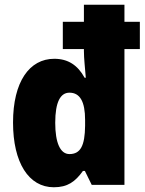

<svg xmlns="http://www.w3.org/2000/svg" viewBox="-20 -780 610 810"><path d="M207 10C265 10 297 -13 330 -59H338L367 0H505V-573H570V-688H505V-760H334V-688H245V-573H334V-565C334 -532 339 -491 342 -452H337C308 -505 267 -532 209 -532C104 -532 35 -435 35 -263C35 -94 101 10 207 10ZM273 -130C234 -130 213 -178 213 -262C213 -350 235 -389 273 -389C317 -389 339 -352 339 -274V-249C338 -166 320 -130 273 -130Z"/></svg>

Font: Noto Sans Gurmukhi Condensed Black
Style: Regular
Weight: 900
Width: 3
Designer: Jelle Bosma - Monotype Design Team
Foundry: Monotype Imaging Inc.
Version: Version 2.004